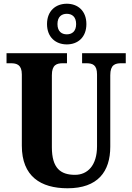

<svg xmlns="http://www.w3.org/2000/svg" viewBox="-20 -999 708 1029"><path d="M338 -761C397 -761 443 -799 443 -870C443 -941 397 -979 338 -979C279 -979 232 -941 232 -870C232 -799 279 -761 338 -761ZM338 -815C311 -815 288 -830 288 -870C288 -910 311 -925 338 -925C365 -925 388 -910 388 -870C388 -830 365 -815 338 -815ZM342 10C504 10 571 -79 571 -213V-596C571 -652 597 -660 630 -660H654V-714H420V-660H442C476 -660 500 -652 500 -600V-215C500 -112 449 -62 382 -62C304 -62 258 -98 258 -210V-596C258 -652 284 -660 317 -660H339V-714H15V-660H38C70 -660 97 -652 97 -600V-218C97 -54 198 10 342 10Z"/></svg>

Font: Noto Serif Myanmar Condensed ExtraBold
Style: Regular
Weight: 800
Width: 3
Designer: Ben Mitchell and the Monotype Design Team
Foundry: Monotype Imaging Inc.
Version: Version 2.106